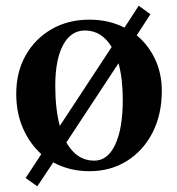

<svg xmlns="http://www.w3.org/2000/svg" viewBox="-20 -586 622 674"><path d="M111 68 70 39 125 -45Q84 -82 60.5 -136Q37 -190 37 -257Q37 -333 70 -391.5Q103 -450 161 -483.5Q219 -517 294 -517Q362 -517 417 -489L467 -566L508 -536L460 -462Q501 -428 524.5 -378Q548 -328 548 -267Q548 -184 515.5 -120.5Q483 -57 425.5 -21Q368 15 294 15Q224 15 167 -16ZM174 -285Q174 -203 190 -144L372 -421Q337 -479 278 -479Q229 -479 201.5 -428Q174 -377 174 -285ZM311 -22Q358 -22 384.5 -78.5Q411 -135 411 -236Q411 -310 396 -364L213 -86Q249 -22 311 -22Z"/></svg>

Font: Wittgenstein Semibold
Style: Regular
Weight: 600
Designer: Jörg Drees
Foundry: Jörg Drees
Version: Version 1.303; ttfautohint (v1.8.4.7-5d5b)